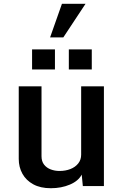

<svg xmlns="http://www.w3.org/2000/svg" viewBox="-20 -974 646 1005"><path d="M246.1 11.2Q191.4 11.2 154.1 -9.3Q116.7 -29.8 97.4 -64.5Q78.1 -99.1 78.1 -142.1V-522H197.3V-156.2Q197.3 -129.4 210.7 -112.3Q224.1 -95.2 245.6 -87.2Q267.1 -79.1 291.5 -79.1Q322.8 -79.1 348.4 -89.1Q374 -99.1 389.4 -118.4Q404.8 -137.7 404.8 -164.1V-522H523.9V0H413.6L407.7 -60.1Q390.6 -26.9 345.9 -7.8Q301.3 11.2 246.1 11.2ZM340.3 -610.4V-715.3H460.4V-610.4ZM147.9 -610.4V-715.3H267.6V-610.4ZM242.2 -778.3 304.2 -954.1H427.7L311.5 -778.3Z"/></svg>

Font: Monda SemiBold
Style: Regular
Weight: 600
Designer: Vernon Adams
Foundry: Vernon Adams
Version: Version 2.200